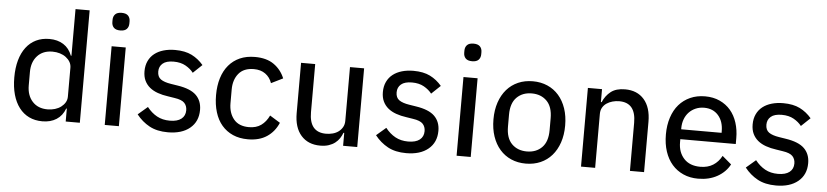

<svg xmlns="http://www.w3.org/2000/svg" viewBox="-44 -995 5424 1259"><g transform="rotate(5 2667.5 -365.0)"><path d="M410 -85H406Q388 -37 349.5 -12.5Q311 12 257 12Q208 12 169.5 -6.5Q131 -25 104 -60.5Q77 -96 63 -146Q49 -196 49 -259Q49 -322 63 -372Q77 -422 104 -457.5Q131 -493 169.5 -511.5Q208 -530 257 -530Q311 -530 349.5 -505.5Q388 -481 406 -433H410V-740H503V0H410ZM284 -69Q310 -69 333 -76Q356 -83 373 -96Q390 -109 400 -126Q410 -143 410 -164V-354Q410 -375 400 -392Q390 -409 373 -422Q356 -435 333 -442Q310 -449 284 -449Q221 -449 184.5 -409Q148 -369 148 -303V-215Q148 -149 184.5 -109Q221 -69 284 -69Z M714 -626Q685 -626 671.5 -640Q658 -654 658 -677V-691Q658 -714 671.5 -728Q685 -742 714 -742Q743 -742 756.5 -728Q770 -714 770 -691V-677Q770 -654 756.5 -640Q743 -626 714 -626ZM667 -518H760V0H667Z M1083 12Q1011 12 961.5 -15Q912 -42 876 -88L939 -142Q968 -105 1004.5 -85Q1041 -65 1089 -65Q1139 -65 1165 -85.5Q1191 -106 1191 -142Q1191 -171 1173.5 -190Q1156 -209 1108 -216L1064 -223Q1027 -228 996 -239Q965 -250 943 -268Q921 -286 908.5 -312Q896 -338 896 -374Q896 -412 910 -441.5Q924 -471 949 -490.5Q974 -510 1008.5 -520Q1043 -530 1084 -530Q1150 -530 1194 -508Q1238 -486 1271 -447L1212 -391Q1193 -416 1160.5 -434.5Q1128 -453 1081 -453Q1033 -453 1009.5 -433Q986 -413 986 -380Q986 -345 1008.5 -329Q1031 -313 1076 -306L1120 -299Q1206 -286 1243.5 -249Q1281 -212 1281 -152Q1281 -76 1228 -32Q1175 12 1083 12Z M1610 12Q1554 12 1511 -7Q1468 -26 1438 -61Q1408 -96 1392.5 -146.5Q1377 -197 1377 -259Q1377 -321 1392.5 -371Q1408 -421 1438 -456.5Q1468 -492 1511 -511Q1554 -530 1610 -530Q1687 -530 1735 -496Q1783 -462 1806 -406L1729 -368Q1716 -406 1685.5 -428Q1655 -450 1610 -450Q1543 -450 1509.5 -409Q1476 -368 1476 -304V-214Q1476 -150 1509.5 -109Q1543 -68 1610 -68Q1658 -68 1690 -91Q1722 -114 1742 -156L1810 -114Q1785 -55 1735 -21.5Q1685 12 1610 12Z M2236 -85H2231Q2224 -66 2212.5 -48.5Q2201 -31 2183.5 -17.5Q2166 -4 2142 4Q2118 12 2086 12Q2006 12 1960 -40Q1914 -92 1914 -187V-518H2007V-201Q2007 -69 2117 -69Q2139 -69 2160.5 -74.5Q2182 -80 2198.5 -92Q2215 -104 2225.5 -122Q2236 -140 2236 -164V-518H2329V0H2236Z M2652 12Q2580 12 2530.5 -15Q2481 -42 2445 -88L2508 -142Q2537 -105 2573.5 -85Q2610 -65 2658 -65Q2708 -65 2734 -85.5Q2760 -106 2760 -142Q2760 -171 2742.5 -190Q2725 -209 2677 -216L2633 -223Q2596 -228 2565 -239Q2534 -250 2512 -268Q2490 -286 2477.5 -312Q2465 -338 2465 -374Q2465 -412 2479 -441.5Q2493 -471 2518 -490.5Q2543 -510 2577.5 -520Q2612 -530 2653 -530Q2719 -530 2763 -508Q2807 -486 2840 -447L2781 -391Q2762 -416 2729.5 -434.5Q2697 -453 2650 -453Q2602 -453 2578.5 -433Q2555 -413 2555 -380Q2555 -345 2577.5 -329Q2600 -313 2645 -306L2689 -299Q2775 -286 2812.5 -249Q2850 -212 2850 -152Q2850 -76 2797 -32Q2744 12 2652 12Z M3030 -626Q3001 -626 2987.5 -640Q2974 -654 2974 -677V-691Q2974 -714 2987.5 -728Q3001 -742 3030 -742Q3059 -742 3072.5 -728Q3086 -714 3086 -691V-677Q3086 -654 3072.5 -640Q3059 -626 3030 -626ZM2983 -518H3076V0H2983Z M3439 12Q3386 12 3342.5 -7Q3299 -26 3268 -61.5Q3237 -97 3220 -147Q3203 -197 3203 -259Q3203 -321 3220 -371Q3237 -421 3268 -456.5Q3299 -492 3342.5 -511Q3386 -530 3439 -530Q3492 -530 3535.5 -511Q3579 -492 3610 -456.5Q3641 -421 3658 -371Q3675 -321 3675 -259Q3675 -197 3658 -147Q3641 -97 3610 -61.5Q3579 -26 3535.5 -7Q3492 12 3439 12ZM3439 -68Q3500 -68 3538 -106Q3576 -144 3576 -220V-298Q3576 -374 3538 -412Q3500 -450 3439 -450Q3378 -450 3340 -412Q3302 -374 3302 -298V-220Q3302 -144 3340 -106Q3378 -68 3439 -68Z M3802 0V-518H3895V-433H3900Q3918 -476 3952.5 -503Q3987 -530 4046 -530Q4126 -530 4171.5 -478Q4217 -426 4217 -331V0H4124V-317Q4124 -449 4015 -449Q3992 -449 3970.5 -443Q3949 -437 3932 -425.5Q3915 -414 3905 -396.5Q3895 -379 3895 -355V0Z M4573 12Q4519 12 4475.5 -7.5Q4432 -27 4401.5 -62Q4371 -97 4354.5 -147Q4338 -197 4338 -259Q4338 -320 4354.5 -370.5Q4371 -421 4401.5 -456Q4432 -491 4475.5 -510.5Q4519 -530 4573 -530Q4627 -530 4669.5 -510.5Q4712 -491 4741 -457Q4770 -423 4785 -376Q4800 -329 4800 -275V-236H4435V-215Q4435 -150 4473 -108.5Q4511 -67 4581 -67Q4630 -67 4665 -89Q4700 -111 4721 -151L4781 -100Q4754 -49 4700 -18.5Q4646 12 4573 12ZM4573 -455Q4543 -455 4517.5 -444Q4492 -433 4473.5 -413.5Q4455 -394 4445 -367Q4435 -340 4435 -308V-301H4701V-311Q4701 -376 4666.5 -415.5Q4632 -455 4573 -455Z M5086 12Q5014 12 4964.5 -15Q4915 -42 4879 -88L4942 -142Q4971 -105 5007.5 -85Q5044 -65 5092 -65Q5142 -65 5168 -85.5Q5194 -106 5194 -142Q5194 -171 5176.5 -190Q5159 -209 5111 -216L5067 -223Q5030 -228 4999 -239Q4968 -250 4946 -268Q4924 -286 4911.5 -312Q4899 -338 4899 -374Q4899 -412 4913 -441.5Q4927 -471 4952 -490.5Q4977 -510 5011.5 -520Q5046 -530 5087 -530Q5153 -530 5197 -508Q5241 -486 5274 -447L5215 -391Q5196 -416 5163.5 -434.5Q5131 -453 5084 -453Q5036 -453 5012.5 -433Q4989 -413 4989 -380Q4989 -345 5011.5 -329Q5034 -313 5079 -306L5123 -299Q5209 -286 5246.5 -249Q5284 -212 5284 -152Q5284 -76 5231 -32Q5178 12 5086 12Z"/></g></svg>

Font: IBM Plex Sans Thai Text
Style: Regular
Weight: 450
Designer: Mike Abbink, Paul van der Laan, Pieter van Rosmalen, Ben Mitchell, Mark Frömberg
Foundry: Bold Monday
Version: Version 1.1